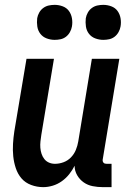

<svg xmlns="http://www.w3.org/2000/svg" viewBox="-20 -762 540 790"><path d="M439 8H403Q382 8 361.5 4Q341 0 324.5 -11.5Q308 -23 297.5 -41Q287 -59 287 -80Q278 -62 265 -45.5Q252 -29 234.5 -16.5Q217 -4 197 2Q177 8 158 8Q132 8 108 -1Q84 -10 68.5 -28Q53 -46 45 -70Q37 -94 34.5 -119Q32 -144 33.5 -170Q35 -196 39 -222L89 -520H202L150 -207Q148 -194 146.5 -180.5Q145 -167 146 -154Q147 -141 151 -129Q155 -117 162.5 -107.5Q170 -98 181.5 -93Q193 -88 206 -88Q224 -88 241.5 -94.5Q259 -101 272 -114.5Q285 -128 292 -145Q299 -162 302 -180L358 -520H471L403 -108Q402 -104 402.5 -100Q403 -96 405.5 -93Q408 -90 411.5 -89Q415 -88 419 -88H439ZM405 -598Q388 -598 372 -604Q356 -610 346 -623Q336 -636 333.5 -653Q331 -670 333 -687Q335 -699 341.5 -710.5Q348 -722 358.5 -729.5Q369 -737 381 -739.5Q393 -742 405 -742Q422 -742 438 -736Q454 -730 463.5 -717Q473 -704 476 -687Q479 -670 476 -653Q474 -641 467.5 -629.5Q461 -618 451 -610.5Q441 -603 429 -600.5Q417 -598 405 -598ZM205 -598Q188 -598 172 -604Q156 -610 146 -623Q136 -636 133.5 -653Q131 -670 133 -687Q135 -699 141.5 -710.5Q148 -722 158.5 -729.5Q169 -737 181 -739.5Q193 -742 205 -742Q222 -742 238 -736Q254 -730 263.5 -717Q273 -704 276 -687Q279 -670 276 -653Q274 -641 267.5 -629.5Q261 -618 251 -610.5Q241 -603 229 -600.5Q217 -598 205 -598Z"/></svg>

Font: Iosevka Term Curly
Style: Bold Italic
Weight: 700
Italic angle: -9°
Designer: Belleve Invis
Foundry: Belleve Invis
Version: Version 32.3.0